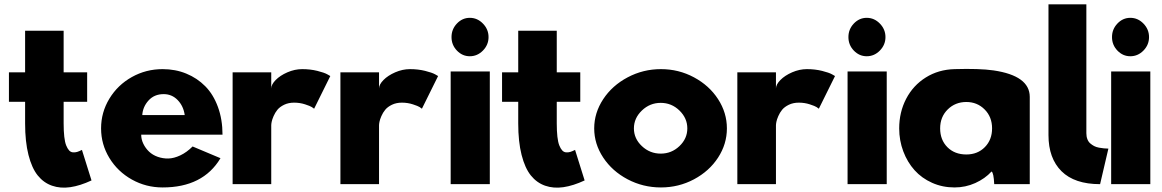

<svg xmlns="http://www.w3.org/2000/svg" viewBox="-20 -845 5333 881"><path d="M21 -377.9V-513.2H95.2V-704.1H272V-513.2H379.9V-377.9H272V-278.8Q272 -243.7 274.9 -218Q277.8 -192.4 283.7 -177.7Q289.6 -163.1 296.9 -155Q304.2 -147 314.2 -146Q324.2 -145 334 -147.9Q343.8 -150.9 356 -157.2L399.9 -17.1Q347.7 7.3 302.5 13.9Q257.3 20.5 218.8 7.1Q180.2 -6.3 153.1 -40Q126 -73.7 110.6 -134.3Q95.2 -194.8 95.2 -278.8V-377.9Z M443.8 -255.9Q443.8 -329.6 481.9 -392.3Q520 -455.1 585 -491.5Q649.9 -527.8 726.1 -527.8Q784.7 -527.8 834.7 -507.3Q884.8 -486.8 921.9 -449.2Q959 -411.6 980 -354.2Q1001 -296.9 1001 -227.1H627.9Q627.9 -205.6 637.7 -185.3Q647.5 -165 663.8 -149.4Q680.2 -133.8 703.6 -125.5Q727.1 -117.2 752.4 -117.7Q777.8 -118.2 807.4 -132.1Q836.9 -146 863.8 -172.9L991.7 -119.1Q911.6 15.1 726.1 15.1Q649.9 15.1 585 -21.2Q520 -57.6 481.9 -120.1Q443.8 -182.6 443.8 -255.9ZM632.8 -316.9H827.6Q821.8 -358.4 795.4 -385.7Q769 -413.1 731 -413.1Q688 -413.1 661.6 -384Q635.3 -355 632.8 -316.9Z M1047.4 0V-513.2H1224.6V-439Q1224.6 -457 1244.9 -477.8Q1265.1 -498.5 1298.8 -513.2Q1332.5 -527.8 1366.7 -527.8Q1403.8 -527.8 1436 -519.8Q1468.3 -511.7 1481.9 -503.9L1495.6 -496.1L1421.4 -346.2Q1417.5 -349.1 1410.6 -353.8Q1403.8 -358.4 1379.9 -366.2Q1356 -374 1329.6 -374Q1303.7 -374 1283.7 -364.3Q1263.7 -354.5 1252.9 -341.3Q1242.2 -328.1 1235.4 -312.3Q1228.5 -296.4 1226.6 -286.1Q1224.6 -275.9 1224.6 -270V0Z M1542 0V-513.2H1719.2V-439Q1719.2 -457 1739.5 -477.8Q1759.8 -498.5 1793.5 -513.2Q1827.1 -527.8 1861.3 -527.8Q1898.4 -527.8 1930.7 -519.8Q1962.9 -511.7 1976.6 -503.9L1990.2 -496.1L1916 -346.2Q1912.1 -349.1 1905.3 -353.8Q1898.4 -358.4 1874.5 -366.2Q1850.6 -374 1824.2 -374Q1798.3 -374 1778.3 -364.3Q1758.3 -354.5 1747.6 -341.3Q1736.8 -328.1 1730 -312.3Q1723.1 -296.4 1721.2 -286.1Q1719.2 -275.9 1719.2 -270V0Z M2047.9 0V-517.1H2227.5V0ZM2135.7 -763.2Q2170.4 -763.2 2196 -736.8Q2221.7 -710.4 2221.7 -674.8Q2221.7 -639.2 2196 -613Q2170.4 -586.9 2135.7 -586.9Q2101.6 -586.9 2076.7 -612.8Q2051.8 -638.7 2051.8 -674.8Q2051.8 -710.9 2076.7 -737.1Q2101.6 -763.2 2135.7 -763.2Z M2283.7 -377.9V-513.2H2357.9V-704.1H2534.7V-513.2H2642.6V-377.9H2534.7V-278.8Q2534.7 -243.7 2537.6 -218Q2540.5 -192.4 2546.4 -177.7Q2552.2 -163.1 2559.6 -155Q2566.9 -147 2576.9 -146Q2586.9 -145 2596.7 -147.9Q2606.4 -150.9 2618.7 -157.2L2662.6 -17.1Q2610.4 7.3 2565.2 13.9Q2520 20.5 2481.4 7.1Q2442.9 -6.3 2415.8 -40Q2388.7 -73.7 2373.3 -134.3Q2357.9 -194.8 2357.9 -278.8V-377.9Z M3012.7 15.1Q2930.7 15.1 2859.9 -22.2Q2789.1 -59.6 2747.8 -122.1Q2706.5 -184.6 2706.5 -255.9Q2706.5 -327.1 2747.8 -389.9Q2789.1 -452.6 2860.1 -490.2Q2931.2 -527.8 3012.7 -527.8Q3094.2 -527.8 3164.3 -490.2Q3234.4 -452.6 3274.9 -390.1Q3315.4 -327.6 3315.4 -255.9Q3315.4 -184.1 3274.9 -121.8Q3234.4 -59.6 3164.3 -22.2Q3094.2 15.1 3012.7 15.1ZM2925.3 -337.9Q2888.7 -302.7 2888.7 -255.9Q2888.7 -209 2925.3 -174.6Q2961.9 -140.1 3011.7 -140.1Q3061.5 -140.1 3097.7 -174.6Q3133.8 -209 3133.8 -255.9Q3133.8 -302.7 3097.7 -337.9Q3061.5 -373 3011.7 -373Q2961.9 -373 2925.3 -337.9Z M3363.3 0V-513.2H3540.5V-439Q3540.5 -457 3560.8 -477.8Q3581.1 -498.5 3614.7 -513.2Q3648.4 -527.8 3682.6 -527.8Q3719.7 -527.8 3752 -519.8Q3784.2 -511.7 3797.9 -503.9L3811.5 -496.1L3737.3 -346.2Q3733.4 -349.1 3726.6 -353.8Q3719.7 -358.4 3695.8 -366.2Q3671.9 -374 3645.5 -374Q3619.6 -374 3599.6 -364.3Q3579.6 -354.5 3568.8 -341.3Q3558.1 -328.1 3551.3 -312.3Q3544.4 -296.4 3542.5 -286.1Q3540.5 -275.9 3540.5 -270V0Z M3869.1 0V-517.1H4048.8V0ZM3957 -763.2Q3991.7 -763.2 4017.3 -736.8Q4043 -710.4 4043 -674.8Q4043 -639.2 4017.3 -613Q3991.7 -586.9 3957 -586.9Q3922.9 -586.9 3897.9 -612.8Q3873 -638.7 3873 -674.8Q3873 -710.9 3897.9 -737.1Q3922.9 -763.2 3957 -763.2Z M4106 -255.9Q4106 -330.1 4137.9 -391.6Q4169.9 -453.1 4228 -489.5Q4286.1 -525.9 4359.9 -527.8Q4474.1 -531.2 4538.6 -522Q4704.6 -497.6 4705.1 -400.9V0H4542Q4539.6 -52.2 4529.8 -58.1Q4500 -25.4 4455.1 -5.1Q4410.2 15.1 4359.9 15.1Q4304.7 15.1 4257.1 -6.1Q4209.5 -27.3 4176.5 -64Q4143.6 -100.6 4124.8 -150.4Q4106 -200.2 4106 -255.9ZM4414.1 -136.2Q4465.8 -136.2 4499 -169.9Q4532.2 -203.6 4532.2 -255.9Q4532.2 -308.6 4498 -342.8Q4463.9 -377 4414.1 -377Q4363.3 -377 4328.6 -342.8Q4293.9 -308.6 4293.9 -255.9Q4293.9 -203.1 4327.1 -169.7Q4360.4 -136.2 4414.1 -136.2Z M4791 -225.1V-825.2H4964.8V-233.9Q4964.8 -218.3 4969.5 -206.3Q4974.1 -194.3 4982.7 -187Q4991.2 -179.7 5000.5 -174.8Q5009.8 -169.9 5022.7 -167.5Q5035.6 -165 5044.7 -164.3Q5053.7 -163.6 5065.9 -163.1L5027.8 0Q4910.6 0 4850.8 -59.3Q4791 -118.7 4791 -225.1Z M5078.6 0V-517.1H5258.3V0ZM5166.5 -763.2Q5201.2 -763.2 5226.8 -736.8Q5252.4 -710.4 5252.4 -674.8Q5252.4 -639.2 5226.8 -613Q5201.2 -586.9 5166.5 -586.9Q5132.3 -586.9 5107.4 -612.8Q5082.5 -638.7 5082.5 -674.8Q5082.5 -710.9 5107.4 -737.1Q5132.3 -763.2 5166.5 -763.2Z"/></svg>

Font: Hussar Preview
Style: Bold
Weight: 700
Foundry: Cannot Into Space Fonts, PlusOne Fonts
Version: Version 2.29RC2 "Millennial"